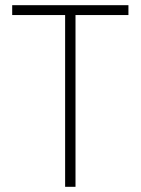

<svg xmlns="http://www.w3.org/2000/svg" viewBox="-20 -720 542 740"><path d="M231 0H271V-662H475V-700H27V-662H231Z"/></svg>

Font: Fixel Text ExtraLight
Style: Regular
Weight: 200
Width: 4
Designer: AlfaBravo + MacPaw
Foundry: Kyrylo Tkachov, Marchela Mozhyna, Serhii Makarenko, Maria Weinstein, Zakhar Kryvoshyya
Version: Version 1.211